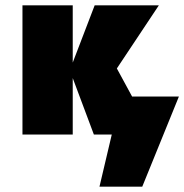

<svg xmlns="http://www.w3.org/2000/svg" viewBox="-20 -503 689 718"><path d="M649 -142 512 195H352L398 0H331L252 -211V0H64V-483H252V-269L334 -483H574L417 -247L474 -142Z"/></svg>

Font: Ysabeau Heavy
Style: Regular
Weight: 800
Designer: Christian Thalmann (Catharsis Fonts)
Version: Version 0.003